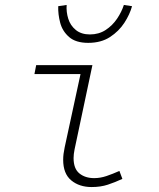

<svg xmlns="http://www.w3.org/2000/svg" viewBox="-20 -743 640 775"><path d="M350 12Q300 12 267.5 -15Q235 -42 235 -98Q235 -110 236.5 -122Q238 -134 241 -148L305 -444H119L126 -480H353L281 -140Q279 -130 278 -121.5Q277 -113 277 -105Q277 -62 300.5 -43Q324 -24 360 -24Q385 -24 410 -32.5Q435 -41 462 -53L474 -21Q444 -7 415 2.5Q386 12 350 12ZM336 -570Q286 -570 259 -593.5Q232 -617 223 -651Q214 -685 215 -718L249 -723Q247 -695 255.5 -667.5Q264 -640 286 -622Q308 -604 343 -604Q379 -604 406.5 -622Q434 -640 452.5 -667.5Q471 -695 480 -723L513 -718Q504 -685 482 -651Q460 -617 424 -593.5Q388 -570 336 -570Z"/></svg>

Font: Source Code Pro ExtraLight Light
Style: Italic
Weight: 300
Italic angle: -11°
Monospace: yes
Version: Version 1.016;hotconv 1.0.116;makeotfexe 2.5.65601